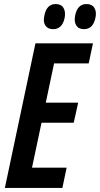

<svg xmlns="http://www.w3.org/2000/svg" viewBox="-20 -928 494 948"><path d="M4 0 155 -714H439L418 -615H247L206 -421H366L344 -322H185L138 -100H309L288 0ZM351 -851Q362 -908 407 -908Q434 -908 446 -889Q458 -870 451 -839Q439 -784 395 -784Q368 -784 356.5 -802.5Q345 -821 351 -851ZM199 -851Q210 -908 255 -908Q282 -908 293.5 -889Q305 -870 299 -839Q287 -784 242 -784Q216 -784 204 -802Q192 -820 199 -851Z"/></svg>

Font: Noto Sans ExtraCondensed SemiBold
Style: Italic
Weight: 600
Width: 2
Italic angle: -12°
Designer: Monotype Design Team
Foundry: Monotype Imaging Inc.
Version: Version 2.013; ttfautohint (v1.8.4.7-5d5b)